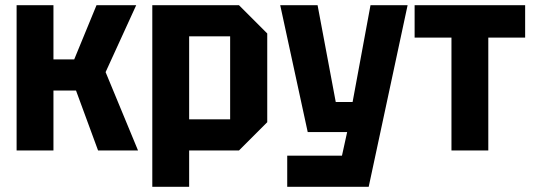

<svg xmlns="http://www.w3.org/2000/svg" viewBox="-20 -580 2060 740"><path d="M44 0V-560H186V-351H266L352 -560H505L387 -302L512 0H358L273 -231H186V0Z M567 140V-560H901L1010 -451V-109L901 0H709V140ZM867 -440H709V-120H867Z M1087 140V20H1298L1318 -71H1166L1060 -560H1204L1274 -187H1339L1408 -560H1551L1401 140Z M1862 0V-435H2004V-560H1578V-435H1720V0Z"/></svg>

Font: Tektur SemiCondensed SemiBold
Style: Regular
Weight: 600
Width: 4
Designer: Adam Jagosz
Foundry: Adam Jagosz
Version: Version 1.005;gftools[0.9.30]